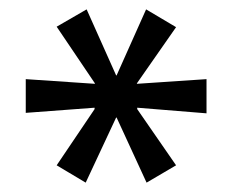

<svg xmlns="http://www.w3.org/2000/svg" viewBox="-20 -736 496 410"><path d="M163 -346 101 -383 182 -503V-506L35 -495V-567L183 -557L182 -559L101 -679L165 -716L228 -575H229L292 -716L356 -678L273 -559L272 -557L421 -567V-494L273 -506V-503L356 -383L293 -346L229 -485H228Z"/></svg>

Font: Nunito Sans 7pt Condensed Medium
Style: Regular
Weight: 500
Width: 3
Designer: Vernon Adams
Foundry: Vernon Adams
Version: Version 3.101;gftools[0.9.27]